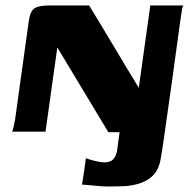

<svg xmlns="http://www.w3.org/2000/svg" viewBox="-20 -480 689 700"><path d="M24 0Q26 -3 29 -15.5Q32 -28 35 -44Q47 -134 60 -224Q73 -314 85 -404Q90 -439 105.5 -449.5Q121 -460 159 -460Q196 -460 232 -460Q268 -460 305 -460Q351 -385 395.5 -310Q440 -235 486 -160Q496 -235 507 -310Q518 -385 528 -460Q558 -460 588.5 -460Q619 -460 649 -460Q646 -458 644 -447.5Q642 -437 640.5 -424.5Q639 -412 637 -402Q622 -289 606 -176Q590 -63 574 49Q571 66 568 86.5Q565 107 561 120Q552 149 531 166Q510 183 483 190.5Q456 198 429 199Q400 200 377 200Q354 200 331.5 197.5Q309 195 279 193Q283 169 286.5 145Q290 121 293 97Q304 101 325.5 106.5Q347 112 361 112Q383 112 393.5 100Q404 88 407 68Q409 51 411.5 34.5Q414 18 416 2Q406 2 395.5 2Q385 2 375 2L189 -307Q178 -231 167.5 -154Q157 -77 146 0Q115 0 85 0Q55 0 24 0Z"/></svg>

Font: Genos
Style: Bold Italic
Weight: 700
Italic angle: -8°
Version: Version 1.010